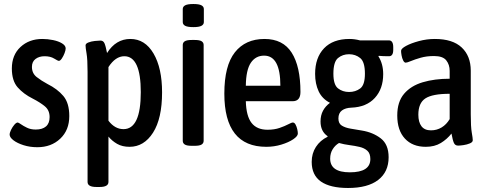

<svg xmlns="http://www.w3.org/2000/svg" viewBox="-20 -724 2426 956"><path d="M166 9Q129 9 97.5 -1Q66 -11 47 -25.5Q28 -40 28 -54Q28 -63 35 -77.5Q42 -92 51.5 -103Q61 -114 68 -114Q72 -114 84 -105.5Q96 -97 114.5 -88Q133 -79 158 -79Q191 -79 209 -94.5Q227 -110 227 -141Q227 -175 203.5 -194.5Q180 -214 143 -233Q97 -256 68 -289Q39 -322 39 -383Q39 -450 82 -490Q125 -530 191 -530Q217 -530 244 -524.5Q271 -519 289 -508Q307 -497 307 -483Q307 -474 301.5 -459.5Q296 -445 288 -433Q280 -421 273 -421Q268 -421 249.5 -432.5Q231 -444 202 -444Q175 -444 157 -430.5Q139 -417 139 -391Q139 -359 162.5 -340.5Q186 -322 216 -306Q266 -281 295.5 -246Q325 -211 325 -146Q325 -76 280 -33.5Q235 9 166 9Z M460 207Q416 207 416 182V-366Q416 -429 411 -457.5Q406 -486 406 -498Q406 -507 420 -512.5Q434 -518 452 -520Q470 -522 480 -522Q494 -522 500 -509Q506 -496 513 -460Q557 -530 629 -530Q702 -530 744.5 -457.5Q787 -385 787 -264Q787 -134 742 -63.5Q697 7 625 7Q589 7 563.5 -7.5Q538 -22 520 -44V182Q520 207 476 207ZM595 -81Q681 -81 681 -265Q681 -444 599 -444Q555 -444 520 -390V-123Q552 -81 595 -81Z M935 2Q910 2 900 -4.5Q890 -11 890 -23V-500Q890 -512 900 -518.5Q910 -525 935 -525H949Q974 -525 984 -518.5Q994 -512 994 -500V-23Q994 -11 984 -4.5Q974 2 949 2ZM943 -589Q914 -589 902 -595.5Q890 -602 890 -614V-679Q890 -691 902 -697.5Q914 -704 943 -704Q971 -704 983 -697.5Q995 -691 995 -679V-614Q995 -602 983 -595.5Q971 -589 943 -589Z M1306 7Q1097 7 1097 -258Q1097 -397 1149.5 -463.5Q1202 -530 1297 -530Q1389 -530 1432.5 -461.5Q1476 -393 1476 -266Q1476 -220 1437 -220H1204Q1206 -146 1232.5 -112Q1259 -78 1312 -78Q1346 -78 1372 -87Q1398 -96 1415 -105Q1432 -114 1438 -114Q1446 -114 1451.5 -104Q1457 -94 1460 -81Q1463 -68 1463 -59Q1463 -46 1440 -30.5Q1417 -15 1381 -4Q1345 7 1306 7ZM1204 -297H1376Q1376 -447 1295 -447Q1253 -447 1229 -411.5Q1205 -376 1204 -297Z M1713 212Q1624 212 1578 180Q1532 148 1532 82Q1532 40 1553 7.5Q1574 -25 1611 -43V-46Q1576 -70 1576 -119Q1576 -150 1588.5 -173Q1601 -196 1623 -212Q1584 -232 1566.5 -269.5Q1549 -307 1549 -356Q1549 -437 1593.5 -483.5Q1638 -530 1720 -530Q1746 -530 1772 -523H1916Q1938 -523 1938 -489V-476Q1938 -444 1917 -444Q1901 -444 1888.5 -444.5Q1876 -445 1866 -446L1864 -444Q1888 -406 1888 -355Q1888 -282 1846.5 -236.5Q1805 -191 1730 -188Q1700 -187 1682.5 -174Q1665 -161 1665 -134Q1665 -109 1682 -98.5Q1699 -88 1725.5 -83.5Q1752 -79 1782 -74Q1837 -65 1876 -35Q1915 -5 1915 59Q1915 132 1863 172Q1811 212 1713 212ZM1718 -266Q1750 -266 1773.5 -283.5Q1797 -301 1797 -357Q1797 -416 1773.5 -435Q1750 -454 1718 -454Q1686 -454 1663 -435Q1640 -416 1640 -357Q1640 -302 1663 -284Q1686 -266 1718 -266ZM1722 134Q1824 134 1824 68Q1824 40 1809 26.5Q1794 13 1770.5 7.5Q1747 2 1720 -1.5Q1693 -5 1668 -12Q1649 -1 1636.5 19Q1624 39 1624 66Q1624 134 1722 134Z M2100 7Q2034 7 1996 -34Q1958 -75 1958 -149Q1958 -217 1992 -257Q2026 -297 2085 -314.5Q2144 -332 2219 -332V-371Q2219 -402 2202 -423.5Q2185 -445 2141 -445Q2104 -445 2074.5 -436.5Q2045 -428 2026 -420Q2007 -412 2000 -412Q1993 -412 1987.5 -423Q1982 -434 1979.5 -448Q1977 -462 1977 -471Q1977 -482 2002 -495.5Q2027 -509 2066 -519.5Q2105 -530 2145 -530Q2234 -530 2279 -487.5Q2324 -445 2324 -372V-155Q2324 -92 2329 -64Q2334 -36 2334 -26Q2334 -16 2319.5 -10Q2305 -4 2288 -1.5Q2271 1 2261 1Q2246 1 2240 -12.5Q2234 -26 2228 -59Q2206 -31 2175 -12Q2144 7 2100 7ZM2126 -75Q2155 -75 2179 -89.5Q2203 -104 2219 -131V-257Q2133 -257 2098 -234Q2063 -211 2063 -153Q2063 -116 2078.5 -95.5Q2094 -75 2126 -75Z"/></svg>

Font: Asap Condensed Medium
Style: Regular
Weight: 500
Width: 3
Designer: Pablo Cosgaya
Foundry: Omnibus-Type
Version: Version 3.001; ttfautohint (v1.8.4.7-5d5b)